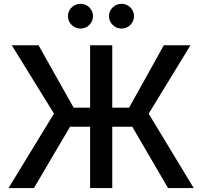

<svg xmlns="http://www.w3.org/2000/svg" viewBox="-20 -958 1030 978"><path d="M551.8 -727.5V0H439V-727.5ZM23.4 0 254.9 -379.4 40 -727.5H176.3L355 -409.7H637.7L814.5 -727.5H950.2L737.3 -378.9L966.8 0H835.9L653.8 -312.5H336.9L152.8 0ZM599.1 -812.5Q572.8 -812.5 554 -831.1Q535.2 -849.6 535.2 -876Q535.2 -901.9 554 -920.2Q572.8 -938.5 599.1 -938.5Q625.5 -938.5 644 -920.2Q662.6 -901.9 662.6 -876Q662.6 -849.6 644 -831.1Q625.5 -812.5 599.1 -812.5ZM390.1 -812.5Q363.8 -812.5 345 -831.1Q326.2 -849.6 326.2 -876Q326.2 -901.9 345 -920.2Q363.8 -938.5 390.1 -938.5Q416.5 -938.5 435.1 -920.2Q453.6 -901.9 453.6 -876Q453.6 -849.6 435.1 -831.1Q416.5 -812.5 390.1 -812.5Z"/></svg>

Font: V-Inter
Style: Medium-500
Weight: 500
Designer: Rasmus Andersson
Foundry: rsms
Version: Version 4.000;git-4146feb